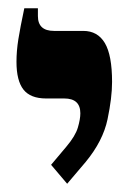

<svg xmlns="http://www.w3.org/2000/svg" viewBox="-20 -667 314 466"><path d="M143 -221 104 -267 141 -311Q163 -337 169 -357.5Q175 -378 175 -392Q175 -428 136 -428H92Q54 -428 37 -449.5Q20 -471 20 -517Q20 -543 24.5 -571.5Q29 -600 39 -647H72V-628Q72 -592 111 -592H182Q217 -592 234.5 -562.5Q252 -533 252 -468Q252 -430 241 -377.5Q230 -325 188 -274Z"/></svg>

Font: Noto Serif Hebrew Condensed ExtraBold
Style: Regular
Weight: 800
Width: 3
Designer: Monotype Design Team
Foundry: Monotype Imaging Inc.
Version: Version 2.004; ttfautohint (v1.8.4.7-5d5b)